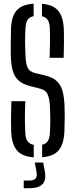

<svg xmlns="http://www.w3.org/2000/svg" viewBox="-20 -826 398 1016"><path d="M158.5 6.5Q96 2 68.8 -31Q41.5 -64 39 -133.5Q38.5 -162.5 38.2 -187.2Q38 -212 38.8 -236.8Q39.5 -261.5 40.5 -290.5H114Q112 -247.5 111.8 -204.5Q111.5 -161.5 114 -121Q115 -94 125.5 -79Q136 -64 158.5 -59.5ZM203 6V-60Q223.5 -64.5 233 -79.5Q242.5 -94.5 244 -121Q245.5 -148 246 -169.2Q246.5 -190.5 245.8 -213.2Q245 -236 244 -265Q242.5 -300.5 233 -324.5Q223.5 -348.5 195.5 -356L139.5 -370.5Q99.5 -380.5 77.8 -400.5Q56 -420.5 47.2 -452.8Q38.5 -485 37 -531.5Q36.5 -562.5 37 -598.5Q37.5 -634.5 38 -668Q39.5 -737 66.8 -769.5Q94 -802 158 -806.5V-740.5Q136.5 -736.5 126.5 -721.5Q116.5 -706.5 115 -679.5Q112.5 -643 112.8 -606Q113 -569 115 -531.5Q116 -490.5 125.8 -468.8Q135.5 -447 165 -439.5L217 -427Q258.5 -417.5 280.5 -396.8Q302.5 -376 311.2 -343.2Q320 -310.5 321.5 -265Q322.5 -237 322.5 -216.8Q322.5 -196.5 322 -177.5Q321.5 -158.5 321 -133.5Q318.5 -64.5 291.2 -31.5Q264 1.5 203 6ZM242.5 -520Q244 -559.5 244.5 -599.8Q245 -640 243.5 -679.5Q242.5 -706 232.5 -720.8Q222.5 -735.5 202 -740V-806Q261 -801.5 288.2 -768.8Q315.5 -736 318 -667.5Q319 -640.5 318.5 -601.2Q318 -562 317 -520ZM105.5 170V129.5H134.5Q158.5 129.5 168 118.8Q177.5 108 173.5 85L164 34H208.5L218 85Q224.5 128.5 204.2 149.2Q184 170 134.5 170Z"/></svg>

Font: Big Shoulders Stencil Display Thin Medium
Style: Regular
Weight: 500
Version: Version 2.001